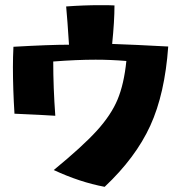

<svg xmlns="http://www.w3.org/2000/svg" viewBox="-20 -603 701 743"><path d="M188 55Q299 -36 354.5 -97Q410 -158 435 -218Q460 -278 469 -367Q409 -372 350 -372Q277 -372 186 -365Q186 -264 194 -155Q151 -158 36 -163Q30 -259 30 -344Q30 -382 32 -422Q172 -430 247 -430Q241 -525 236 -578Q304 -583 367 -583Q410 -583 423 -582Q423 -521 414 -433Q501 -430 631 -423Q618 -240 561.5 -116.5Q505 7 385 120Q289 102 188 55Z"/></svg>

Font: Otomanopee One
Style: Regular
Weight: 400
Designer: Das Ende der Wildnis
Foundry: Gutenberg Labo
Version: Version 3.005